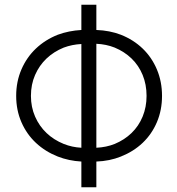

<svg xmlns="http://www.w3.org/2000/svg" viewBox="-20 -759 745 807"><path d="M322 28V-80Q269 -83 223 -101Q170 -122 131 -158.5Q92 -195 70 -245.5Q48 -296 48 -356Q48 -416 70 -467Q92 -518 131 -555Q170 -592 223 -613Q269 -630 322 -633V-739H385V-633Q441 -631 488 -613Q541 -592 579.5 -555Q618 -518 639.5 -467Q661 -416 661 -356Q661 -296 639.5 -245.5Q618 -195 579.5 -158.5Q541 -122 488 -101Q441 -82 385 -80V28ZM248 -154Q283 -140 322 -138V-574Q283 -572 248 -559Q206 -542 175.5 -513Q145 -484 127.5 -444Q110 -404 110 -356Q110 -309 127.5 -269Q145 -229 175.5 -200Q206 -171 248 -154ZM462 -559Q427 -573 385 -575V-138Q427 -140 462 -154Q503 -171 533 -200Q563 -229 579.5 -269Q596 -309 596 -356Q596 -404 579.5 -444Q563 -484 533 -513Q503 -542 462 -559Z"/></svg>

Font: Rising Sun Light
Style: Regular
Weight: 300
Designer: Matt McInerney, Pablo Impallari, Rodrigo Fuenzalida (Raleway font), Stephen Hutchings (Greek), Cristiano Sobral (main ch
Foundry: The Rising Sun Project Authors
Version: Version 4.327; ttfautohint (v1.8.4.7-5d5b-dirty)